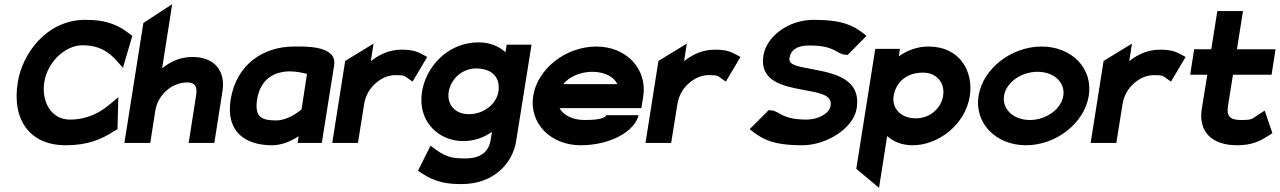

<svg xmlns="http://www.w3.org/2000/svg" viewBox="-20 -685 6132 920"><path d="M65 -290C36 -110 124 11 294 11C403 11 467 -18 529 -58L543 -66L547 -219L506 -185C458 -145 399 -112 314 -112C225 -112 178 -199 192 -290C208 -393 297 -468 374 -468C458 -468 502 -435 539 -394L569 -360L614 -513L603 -521C553 -561 498 -590 389 -590C204 -590 87 -429 65 -290Z M576 0H700L724 -154C731 -197 753 -230 780 -253C803 -273 838 -290 877 -290C914 -290 926 -271 920 -230L884 0H1007L1046 -248C1061 -341 1012 -412 902 -412C844 -412 797 -390 757 -358L805 -665L667 -575Z M1085 -207C1061 -53 1156 11 1283 11C1333 11 1377 -10 1411 -32L1406 0H1522L1581 -372C1597 -470 1433 -462 1388 -462C1247 -462 1113 -381 1085 -207ZM1212 -209C1228 -309 1298 -343 1369 -343C1400 -343 1432 -336 1451 -331L1425 -161C1408 -146 1355 -108 1305 -108C1239 -108 1198 -119 1212 -209Z M1572 0H1695L1725 -187C1732 -230 1754 -264 1781 -287C1805 -308 1837 -325 1876 -325C1919 -325 1919 -321 1934 -310L1957 -294L2027 -412L2007 -423C1983 -435 1964 -447 1904 -447C1846 -447 1797 -424 1757 -392L1770 -476L1634 -393Z M2002 -245C1980 -105 2080 -9 2199 -9C2253 -9 2299 -26 2337 -53L2331 -14C2322 42 2283 74 2212 74C2160 74 2124 73 2067 31L2043 13L1983 133L1998 143C2069 192 2130 197 2193 197C2344 197 2436 99 2453 -8L2527 -471H2408L2402 -435C2372 -462 2329 -482 2274 -482C2122 -482 2020 -361 2002 -245ZM2130 -245C2140 -307 2195 -357 2261 -357C2340 -357 2379 -312 2368 -245C2359 -190 2303 -138 2226 -138C2156 -138 2121 -189 2130 -245Z M2535 -226C2514 -95 2618 11 2762 11C2907 11 3022 -57 3040 -133H2885C2877 -112 2816 -110 2781 -110C2724 -110 2679 -133 2661 -167H3053L3062 -221C3083 -355 2982 -462 2837 -462C2693 -462 2556 -357 2535 -226ZM2679 -282C2706 -316 2760 -341 2818 -341C2876 -341 2922 -317 2938 -282Z M3073 0H3196L3226 -187C3233 -230 3255 -264 3282 -287C3306 -308 3338 -325 3377 -325C3420 -325 3420 -321 3435 -310L3458 -294L3528 -412L3508 -423C3484 -435 3465 -447 3405 -447C3347 -447 3298 -424 3258 -392L3271 -476L3135 -393Z M3572 -66 3593 -50C3637 -18 3684 11 3825 11C3940 11 4070 -70 4085 -166C4107 -307 3980 -333 3875 -353C3810 -366 3757 -371 3763 -407C3769 -446 3801 -468 3860 -467C3980 -467 3988 -427 4028 -423L4042 -422L4132 -513L4112 -529C4068 -561 4020 -590 3879 -590C3755 -590 3652 -508 3638 -419C3618 -294 3736 -272 3826 -255C3905 -240 3969 -232 3960 -178C3954 -141 3900 -112 3845 -112C3725 -112 3717 -152 3677 -156L3663 -157Z M4083 124 4192 215 4231 -33C4260 -7 4300 11 4354 11C4473 11 4605 -85 4627 -225C4645 -341 4581 -462 4429 -462C4374 -462 4326 -443 4287 -415L4292 -451H4174ZM4262 -225C4273 -292 4324 -337 4403 -337C4469 -337 4509 -287 4499 -225C4490 -169 4439 -118 4369 -118C4292 -118 4253 -170 4262 -225Z M4669 -226C4648 -95 4752 11 4896 11C5041 11 5176 -95 5197 -226C5218 -357 5116 -462 4971 -462C4827 -462 4690 -357 4669 -226ZM4791 -226C4801 -290 4873 -341 4952 -341C5030 -341 5085 -290 5075 -226C5065 -162 4993 -110 4915 -110C4836 -110 4781 -162 4791 -226Z M5206 0H5329L5359 -187C5366 -230 5388 -264 5415 -287C5439 -308 5471 -325 5510 -325C5553 -325 5553 -321 5568 -310L5591 -294L5661 -412L5641 -423C5617 -435 5598 -447 5538 -447C5480 -447 5431 -424 5391 -392L5404 -476L5268 -393Z M5683 -327H5765L5738 -160C5723 -54 5786 11 5908 11C5982 11 6020 -11 6057 -34L6077 -47L6040 -155L6013 -138C5978 -115 5983 -110 5927 -110C5873 -110 5857 -129 5864 -176L5888 -327H6073L6092 -449H5907L5936 -632H5813L5784 -449H5702Z"/></svg>

Font: Charger Sport
Style: UltObl
Weight: 1000
Designer: Jasper
Foundry: Cannot Into Space Fonts
Version: Version 1.1